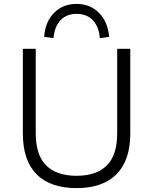

<svg xmlns="http://www.w3.org/2000/svg" viewBox="-20 -955 783 983"><path d="M372 8Q237 8 167 -63Q97 -134 97 -272V-705H163V-273Q163 -161 216.5 -108Q270 -55 372 -55Q474 -55 527 -108Q580 -161 580 -273V-705H647V-272Q647 -134 576.5 -63Q506 8 372 8ZM254 -760 206 -766Q212 -845 257.5 -890Q303 -935 372 -935Q441 -935 486.5 -889.5Q532 -844 539 -766L491 -760Q487 -817 456 -850.5Q425 -884 372 -884Q321 -884 290 -851.5Q259 -819 254 -760Z"/></svg>

Font: Nunito Sans 9pt Light
Style: Regular
Weight: 300
Version: Version 3.101;gftools[0.9.27]